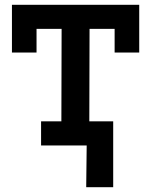

<svg xmlns="http://www.w3.org/2000/svg" viewBox="-20 -609 640 804"><path d="M30 -589H563V-389H460V-488H355L354 -101H439V0H152V-101H237L238 -488H133V-389H30ZM341 175 343 0H253V-101H454V175Z"/></svg>

Font: Podkova
Style: Bold
Weight: 700
Designer: Ilya Yudin
Foundry: Cyreal (www.cyreal.org)
Version: Version 2.102; ttfautohint (v1.8.1.43-b0c9)